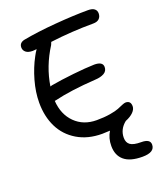

<svg xmlns="http://www.w3.org/2000/svg" viewBox="-165 -773 956 1135"><g transform="rotate(-20 313.0 -205.5)"><path d="M164.1 -231.9 158.2 -231Q164.1 -144 217 -91.6Q270 -39.1 353 -39.1Q400.4 -39.1 437.7 -45.4Q475.1 -51.8 492.7 -59.1Q510.3 -66.4 525.1 -72.8Q540 -79.1 547.9 -79.1Q580.1 -79.1 580.1 -43.9Q580.1 -25.4 562.5 -7.3Q544.9 10.7 512.2 23.9Q466.8 60.1 466.8 113.8Q466.8 144 486.6 158.4Q506.3 172.9 555.2 172.9Q610.8 172.9 610.8 208Q610.8 256.8 533.2 256.8Q456.5 256.8 418.7 225.1Q380.9 193.4 380.9 133.8Q380.9 84.5 404.8 45.9Q374.5 47.9 356 47.9Q265.6 47.9 199.7 8.3Q133.8 -31.2 100.8 -98.4Q67.9 -165.5 67.9 -252Q67.9 -317.9 88.1 -389.4Q108.4 -460.9 140.1 -519Q149.4 -537.1 162.1 -555.2Q144.5 -553.2 137.2 -553.2Q109.4 -553.2 94.7 -564.9Q80.1 -576.7 80.1 -595.2Q80.1 -624 111.8 -631.8Q201.7 -648.9 319.3 -658.4Q437 -668 525.9 -668Q552.7 -668 565.9 -657.5Q579.1 -647 579.1 -628.9Q579.1 -608.4 566.4 -595.7Q553.7 -583 527.8 -583Q393.6 -583 257.8 -565.9Q257.3 -564 251 -548.8Q181.6 -439.9 163.1 -319.8Q165 -320.3 168.5 -321.5Q171.9 -322.8 173.8 -323.2Q237.3 -334.5 316.2 -343Q395 -351.6 450.2 -353Q503.9 -353 503.9 -318.8Q503.9 -293.5 482.2 -281Q460.4 -268.6 425.8 -267.1Q269 -257.3 164.1 -231.9Z"/></g></svg>

Font: Shantell Sans Bouncy
Style: Regular
Weight: 400
Designer: Stephen Nixon, Anya Danilova, Shantell Martin
Foundry: Arrow Type
Version: Version 1.006;[9816181b4]